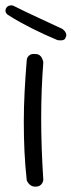

<svg xmlns="http://www.w3.org/2000/svg" viewBox="-41 -699 267 718"><path d="M91 -1Q82 -1 76 -4.5Q70 -8 66 -13Q62 -18 60.5 -21.5Q59 -25 59 -25Q53 -79 50.5 -133Q48 -187 48 -242.5Q48 -298 51 -355.5Q54 -413 59 -474Q59 -474 59.5 -477.5Q60 -481 63 -486Q66 -491 72.5 -494.5Q79 -498 90 -497Q101 -497 107 -492.5Q113 -488 116 -481.5Q119 -475 120 -470.5Q121 -466 121 -466Q117 -415 115 -363Q113 -311 113 -256.5Q113 -202 115 -144.5Q117 -87 121 -26Q121 -26 120 -22Q119 -18 116.5 -13.5Q114 -9 108 -5Q102 -1 91 -1ZM174 -549Q150 -559 126 -570Q102 -581 79 -592.5Q56 -604 33.5 -616.5Q11 -629 -9 -642Q-9 -642 -12 -644Q-15 -646 -17.5 -649.5Q-20 -653 -20.5 -658Q-21 -663 -18 -669Q-14 -675 -9 -677Q-4 -679 1 -679Q6 -679 9 -677.5Q12 -676 12 -676Q54 -655 98.5 -634.5Q143 -614 192 -591Q192 -591 195 -588.5Q198 -586 201.5 -582Q205 -578 206.5 -571.5Q208 -565 204 -558Q202 -552 197 -550Q192 -548 187 -548Q182 -548 178 -548.5Q174 -549 174 -549Z"/></svg>

Font: Sour Gummy Black ExtraLight
Style: Regular
Weight: 250
Version: Version 1.000